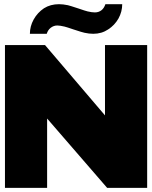

<svg xmlns="http://www.w3.org/2000/svg" viewBox="-20 -905 733 925"><path d="M568.8 -884.8Q568.8 -848.6 550.8 -815.9Q532.2 -783.2 501 -763.2Q469.7 -742.2 429.2 -742.2Q409.2 -742.2 387.2 -747.1Q377 -749 334 -763.2Q301.3 -774.4 291 -776.9Q268.6 -782.2 255.9 -782.2Q238.8 -782.2 224.1 -771Q210.9 -760.7 205.1 -742.2H124Q124 -778.3 142.1 -811Q160.2 -843.8 191.9 -865.2Q223.1 -884.8 264.2 -884.8Q283.7 -884.8 307.1 -879.9Q314.5 -878.4 358.9 -863.8Q391.6 -852.5 401.9 -850.1Q422.4 -845.2 437 -845.2Q455.6 -845.2 469.2 -856Q481.4 -865.7 487.8 -884.8ZM689 0H496.1L207 -334V0H3.9V-688H196.8L485.8 -349.1V-688H689Z"/></svg>

Font: Archivo-RBTV
Style: Regular
Weight: 500
Designer: Hector Gatti
Foundry: Hector Gatti
Version: ""